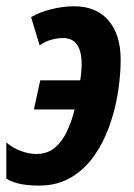

<svg xmlns="http://www.w3.org/2000/svg" viewBox="-35 -575 422 605"><path d="M87.9 9.8Q55.7 9.8 30.3 4.9Q4.9 0 -15.1 -12.2V-126Q6.3 -107.9 31.7 -98.9Q57.1 -89.8 79.1 -89.8Q114.7 -89.8 138.2 -109.9Q161.6 -129.9 176.5 -162.1Q191.4 -194.3 200.2 -230H71.8L91.8 -321.8H217.8Q219.7 -333 220.9 -347.4Q222.2 -361.8 222.2 -373Q222.2 -455.1 164.1 -455.1Q147 -455.1 127.4 -450Q107.9 -444.8 89.8 -432.1L63 -521Q87.9 -536.1 125.7 -545.7Q163.6 -555.2 198.2 -555.2Q268.6 -555.2 306.9 -510.5Q345.2 -465.8 345.2 -387.2Q345.2 -338.4 336.7 -283.9Q328.1 -229.5 309.6 -177.5Q291 -125.5 261 -83Q231 -40.5 188 -15.4Q145 9.8 87.9 9.8Z"/></svg>

Font: Open Sans Condensed
Style: Bold Italic
Weight: 700
Width: 3
Italic angle: -12°
Designer: Monotype Design Team
Foundry: Monotype Imaging Inc.
Version: Version 3.003; ttfautohint (v1.8.4)